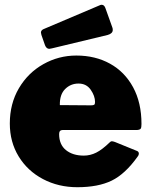

<svg xmlns="http://www.w3.org/2000/svg" viewBox="-20 -772 630 802"><path d="M330 -122Q357 -122 382 -134.5Q407 -147 439 -178Q443 -182 447 -182Q451 -182 460 -179L551 -142Q560 -139 560 -130Q560 -124 555 -118Q503 -45 446.5 -17.5Q390 10 303 10Q224 10 159.5 -24Q95 -58 58 -118.5Q21 -179 21 -256Q21 -339 59 -403.5Q97 -468 161 -504Q225 -540 299 -540Q378 -540 439.5 -506Q501 -472 536 -407.5Q571 -343 571 -254Q571 -240 568 -235Q565 -230 553 -229H242Q227 -229 227 -212Q227 -168 255.5 -145Q284 -122 330 -122ZM360 -332Q370 -332 373.5 -334.5Q377 -337 377 -346Q377 -371 359 -397Q341 -423 308 -423Q275 -423 252 -400Q229 -377 230 -333ZM449 -658Q451 -654 451 -647Q451 -632 430 -626L197 -570Q187 -568 186 -568Q174 -568 168 -583L153 -626Q151 -634 151 -636Q151 -645 161 -650L399 -751Q401 -752 405 -752Q415 -752 420 -739Z"/></svg>

Font: Libre Franklin Black
Style: Regular
Weight: 900
Designer: Pablo Impallari, Rodrigo Fuenzalida
Foundry: Impallari Type
Version: Version 1.002; ttfautohint (v1.5)